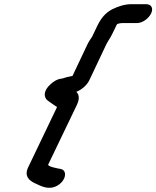

<svg xmlns="http://www.w3.org/2000/svg" viewBox="-20 -742 746 916"><path d="M677 -722H606C574 -722 542 -711 516 -698C483 -681 461 -655 442 -614L419 -566C411 -554 403 -543 397 -530L326 -380C318 -378 308 -376 299 -374C287 -371 277 -366 267 -366C252 -363 236 -354 221 -340C184 -307 189 -276 208 -262C221 -252 238 -241 251 -232C252 -232 251 -232 252 -231L114 57C95 98 119 119 144 131C168 141 207 168 251 145C296 121 303 70 269 64C262 63 206 53 210 43L347 -242C361 -271 357 -292 344 -304C346 -305 350 -306 351 -307C371 -316 395 -336 406 -359L487 -530C494 -545 507 -562 515 -579L532 -614C534 -619 536 -623 539 -627L541 -628C547 -630 556 -632 563 -632H634C659 -632 689 -653 701 -678C713 -703 702 -722 677 -722Z"/></svg>

Font: Electronic
Style: BlkUltIt
Weight: 900
Version: Version 1.011